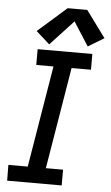

<svg xmlns="http://www.w3.org/2000/svg" viewBox="-63 -1015 609 1056"><g transform="rotate(5 241.5 -487.0)"><path d="M18 0H319V-87H224L317 -648H424V-735H122V-648H217L124 -87H17ZM183 -767 311 -905 395 -774 483 -827 375 -974H267L108 -834Z"/></g></svg>

Font: Iosevka Sparkle Medium Oblique
Style: Regular
Weight: 500
Italic angle: -9°
Designer: Belleve Invis
Foundry: Belleve Invis
Version: Version 4.5.0; ttfautohint (v1.8.3)